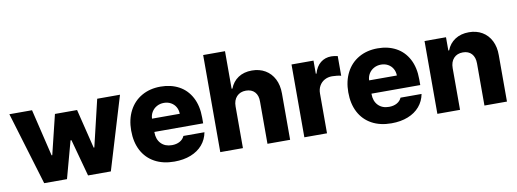

<svg xmlns="http://www.w3.org/2000/svg" viewBox="-58 -1037 3711 1377"><g transform="rotate(-10 1797.5 -348.5)"><path d="M13.7 -530.3H178.7L260.7 -187.5H265.6L335.9 -475.6H497.1L567.4 -189.5H572.3L653.3 -530.3H819.3L659.2 0H493.2L419.9 -269.5H413.1L339.8 0H173.8Z M853.5 -262.7Q853.5 -344.2 885.7 -406.5Q918 -468.8 977.3 -502.9Q1036.6 -537.1 1115.2 -537.1Q1190.4 -537.1 1248.3 -505.9Q1306.2 -474.6 1338.6 -413.6Q1371.1 -352.5 1371.1 -266.6V-224.6H1015.6V-221.7Q1015.6 -170.4 1044.9 -139.9Q1074.2 -109.4 1124 -109.4Q1157.2 -109.4 1181.4 -122.8Q1205.6 -136.2 1215.8 -160.2H1369.1Q1359.4 -108.4 1326.7 -70.1Q1293.9 -31.7 1241.5 -11Q1189 9.8 1121.1 9.8Q1038.6 9.8 978.3 -23.2Q918 -56.2 885.7 -117.4Q853.5 -178.7 853.5 -262.7ZM1217.8 -321.3Q1217.3 -349.1 1204.6 -371.1Q1191.9 -393.1 1169.4 -405.5Q1147 -418 1119.1 -418Q1090.3 -418 1067.1 -405.3Q1043.9 -392.6 1030.3 -370.6Q1016.6 -348.6 1015.6 -321.3Z M1621.1 0H1456.1V-707H1615.2V-433.6H1621.1Q1639.6 -482.4 1680.7 -509.8Q1721.7 -537.1 1780.3 -537.1Q1835.4 -537.1 1877.2 -512.5Q1918.9 -487.8 1941.9 -442.9Q1964.8 -397.9 1964.8 -337.9V0H1799.8V-306.6Q1800.8 -351.6 1777.6 -377Q1754.4 -402.3 1712.9 -402.3Q1671.4 -402.3 1646.2 -375.7Q1621.1 -349.1 1621.1 -303.7Z M2068.4 -530.3H2228.5V-434.6H2233.4Q2247.6 -485.4 2280.5 -511.7Q2313.5 -538.1 2358.4 -538.1Q2377.9 -538.1 2405.3 -532.2V-388.7Q2394 -392.1 2375 -394.3Q2356 -396.5 2339.8 -396.5Q2309.1 -396.5 2284.9 -383.1Q2260.7 -369.6 2247.1 -345.5Q2233.4 -321.3 2233.4 -290V0H2068.4Z M2434.6 -262.7Q2434.6 -344.2 2466.8 -406.5Q2499 -468.8 2558.3 -502.9Q2617.7 -537.1 2696.3 -537.1Q2771.5 -537.1 2829.3 -505.9Q2887.2 -474.6 2919.7 -413.6Q2952.1 -352.5 2952.1 -266.6V-224.6H2596.7V-221.7Q2596.7 -170.4 2626 -139.9Q2655.3 -109.4 2705.1 -109.4Q2738.3 -109.4 2762.5 -122.8Q2786.6 -136.2 2796.9 -160.2H2950.2Q2940.4 -108.4 2907.7 -70.1Q2875 -31.7 2822.5 -11Q2770 9.8 2702.1 9.8Q2619.6 9.8 2559.3 -23.2Q2499 -56.2 2466.8 -117.4Q2434.6 -178.7 2434.6 -262.7ZM2798.8 -321.3Q2798.3 -349.1 2785.6 -371.1Q2772.9 -393.1 2750.5 -405.5Q2728 -418 2700.2 -418Q2671.4 -418 2648.2 -405.3Q2625 -392.6 2611.3 -370.6Q2597.7 -348.6 2596.7 -321.3Z M3202.1 0H3037.1V-530.3H3193.4V-433.6H3199.2Q3217.8 -482.4 3260 -509.8Q3302.2 -537.1 3360.4 -537.1Q3415.5 -537.1 3457.3 -512.5Q3499 -487.8 3521.7 -442.6Q3544.4 -397.5 3543.9 -337.9V0H3379.9V-306.6Q3379.9 -351.6 3356.9 -377Q3334 -402.3 3293 -402.3Q3251.5 -402.3 3226.8 -376Q3202.1 -349.6 3202.1 -303.7Z"/></g></svg>

Font: Pretendard GOV ExtraBold
Style: Regular
Weight: 800
Designer: Base glyphs from Inter by Rasmus Andersson; Hangeul glyphs from Noto Sans CJK(Source Han Sans) by Jang Soo-young and Kan
Foundry: Kil Hyung-jin
Version: Version 1.309